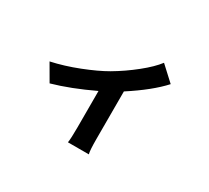

<svg xmlns="http://www.w3.org/2000/svg" viewBox="-139 -856 1278 1174"><g transform="rotate(30 500.0 -269.5)"><path d="M713.9 -627 814.5 -534.2Q735.4 -447.3 588.9 -352.5V-19.5Q588.9 65.4 595.7 87.9H448.2Q453.1 55.7 453.1 -19.5V-277.3Q298.8 -204.1 170.9 -168L103.5 -284.2Q194.3 -303.7 293 -342.3Q391.6 -380.9 457 -418.9Q535.2 -464.8 606.4 -522Q677.7 -579.1 713.9 -627Z"/></g></svg>

Font: Nasu
Style: Bold
Weight: 700
Designer: Ryoko NISHIZUKA (kana &amp; ideographs); Paul D. Hunt (Latin, Greek &amp; Cyrillic); Wenlong ZHANG (bopomofo); Sandoll C
Version: Version 2014.1215